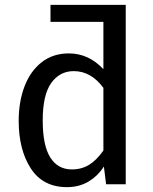

<svg xmlns="http://www.w3.org/2000/svg" viewBox="-20 -759 630 791"><path d="M256 12Q157 12 107 -65Q57 -142 57 -261Q57 -340 81 -403Q105 -466 151.5 -502.5Q198 -539 264 -539Q345 -539 406 -474V-669H188V-739H498V0H417L408 -73Q383 -34 344.5 -11Q306 12 256 12ZM276 -61Q316 -61 347 -80Q378 -99 406 -139V-397Q355 -466 284 -466Q226 -466 191 -417Q156 -368 156 -263Q156 -160 187 -110.5Q218 -61 276 -61Z"/></svg>

Font: Trujillo
Style: Regular
Weight: 400
Designer: Fira Sans original fonts by bBox Type GmbH, Carrois Corporate GbR, & Edenspiekermann AG / Changes by Cristiano Sobral
Foundry: Fira Sans original fonts by bBox Type GmbH, Carrois Corporate GbR, & Edenspiekermann AG / Changes by Cristiano Sobral
Version: Version 4.301;October 17, 2021;FontCreator 14.0.0.2814 64-bi